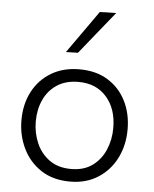

<svg xmlns="http://www.w3.org/2000/svg" viewBox="-55 -824 707 881"><g transform="rotate(5 298.5 -383.5)"><path d="M300.5 10.5Q221 10.5 166 -26Q111 -62.5 82.5 -122.2Q54 -182 54 -251Q54 -325 84.2 -382.8Q114.5 -440.5 169.8 -473.5Q225 -506.5 299.5 -506.5Q376 -506.5 430.5 -472.8Q485 -439 514 -381.2Q543 -323.5 543 -251Q543 -177.5 513.2 -118.5Q483.5 -59.5 429 -24.5Q374.5 10.5 300.5 10.5ZM300 -47.5Q359.5 -47.5 398.8 -76.5Q438 -105.5 457.5 -152Q477 -198.5 477 -251Q477 -340 429.2 -394.2Q381.5 -448.5 300 -448.5Q241.5 -448.5 201.2 -422Q161 -395.5 140.5 -350.8Q120 -306 120 -251Q120 -198.5 140 -152Q160 -105.5 200 -76.5Q240 -47.5 300 -47.5ZM230 -580Q265 -629.5 300 -678.8Q335 -728 369 -776.5L444.5 -778.5Q403.5 -728 364 -679Q324.5 -630 285.5 -581.5Z"/></g></svg>

Font: Commissioner Light
Style: Regular
Weight: 300
Designer: Kostas Bartsokas
Foundry: Kostas Bartsokas
Version: Version 1.000; ttfautohint (v1.8.3)